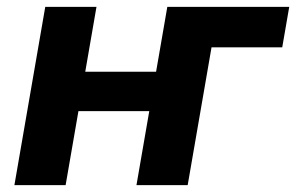

<svg xmlns="http://www.w3.org/2000/svg" viewBox="-20 -540 864 560"><path d="M617.4 -520 527.4 0H378L468 -520ZM22 0 112 -520H261.4L171.4 0ZM145.2 -215.8 165 -330.8H497.4L477 -215.8ZM468.2 -520H823.6L803.2 -402H596.8L527.2 0H378.2Z"/></svg>

Font: Fixel Italic Variable Display Thin
Style: Italic
Weight: 100
Italic angle: -10°
Designer: AlfaBravo + MacPaw
Foundry: Kyrylo Tkachov, Marchela Mozhyna, Serhii Makarenko, Maria Weinstein, Zakhar Kryvoshyya
Version: Version 1.210;Glyphs 3.2 (3217)